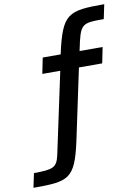

<svg xmlns="http://www.w3.org/2000/svg" viewBox="-228 -807 763 1064"><g transform="rotate(-10 153.5 -275.0)"><path d="M418 -661 435 -742C231 -742 198 -732 149 -511V-510H48L30 -421H131L33 38C18 103 -2 112 -111 112L-128 192C69 192 106 185 151 -20L236 -421H367L385 -510H255L256 -513C286 -659 291 -661 418 -661Z"/></g></svg>

Font: Saira UNSAM Medium
Style: Regular
Weight: 500
Designer: Hector Gatti with collaboration of the Omnibus-Type team
Foundry: Omnibus-Type
Version: Version 0.072;PS 000.072;hotconv 1.0.88;makeotf.lib2.5.64775